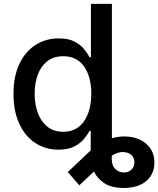

<svg xmlns="http://www.w3.org/2000/svg" viewBox="-20 -747 802 972"><path d="M606.2 204.5Q545.1 204.5 508.9 180.9Q472.7 157.3 455.6 121.4L381.4 191.1L323.2 123.9L439.3 14.2V-84.9H433.9Q424.4 -67.5 406.4 -45.1Q388.5 -22.7 357.2 -6Q326 10.7 276.3 10.7Q210.2 10.7 158.7 -23.1Q107.2 -56.8 77.8 -120.2Q48.3 -183.6 48.3 -271.7Q48.3 -360.1 77.9 -422.9Q107.6 -485.8 159.4 -519.2Q211.3 -552.6 277 -552.6Q327.8 -552.6 358.8 -535.7Q389.9 -518.8 407.1 -496.4Q424.4 -474.1 433.9 -457H440.3V-727.3H546.5V-47.2Q577.8 -56.1 609.4 -56.1Q677.6 -56.1 719.6 -19.7Q761.7 16.7 761.7 76Q761.7 133.9 720.7 169.2Q679.7 204.5 606.2 204.5ZM299.7 -79.9Q368.6 -79.9 405.4 -133.3Q442.1 -186.8 442.1 -272.7Q442.1 -358.3 405.7 -410.3Q369.3 -462.4 299.7 -462.4Q251.8 -462.4 219.8 -437.5Q187.9 -412.6 171.7 -369.9Q155.5 -327.1 155.5 -272.7Q155.5 -218 171.9 -174.4Q188.2 -130.7 220.3 -105.3Q252.5 -79.9 299.7 -79.9ZM607.2 126.1Q631 126.1 645.8 111.5Q660.5 96.9 660.5 74.9Q660.5 54 647.7 40Q634.9 25.9 610.8 23.4Q605.8 22.7 600.5 22.7Q589.1 22.7 575.3 27Q561.4 31.2 545.8 41.2V58.6Q545.8 92 564.3 109Q582.7 126.1 607.2 126.1Z"/></svg>

Font: Linik Sans Medium
Style: Regular
Weight: 500
Designer: Rasmus Andersson (font), Cristiano Sobral (main changes)
Foundry: rsms
Version: Version 3.018;June 1, 2022;FontCreator 14.0.0.2814 64-bit; t